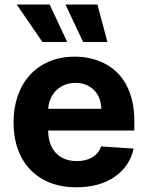

<svg xmlns="http://www.w3.org/2000/svg" viewBox="-20 -797 638 828"><path d="M38.4 -270.2Q38.4 -329.9 55.8 -381.4Q73.2 -432.9 106.9 -471.1Q140.6 -509.2 190 -530.9Q239.3 -552.6 302.9 -552.6Q375 -552.6 433.2 -522Q462.4 -506.7 485.6 -483.8Q508.9 -460.9 525.2 -430Q541.5 -399.1 550.4 -360.6Q559.3 -322.1 559.3 -275.6V-234H187.9V-233.7Q187.9 -204.5 195.8 -180.4Q203.8 -156.2 219.6 -138.8Q235.4 -121.4 258.5 -111.9Q281.6 -102.3 311.4 -102.3Q350.1 -102.3 377.5 -118.3Q404.8 -134.2 416.2 -165.5L556.1 -156.2Q540.1 -80.3 475.1 -34.8Q409.4 10.7 308.9 10.7Q246.1 10.7 196 -9.1Q146 -28.8 110.8 -65.2Q75.6 -101.6 57 -153.6Q38.4 -205.6 38.4 -270.2ZM187.9 -327.8H416.9Q416.5 -352.3 408.4 -372.9Q400.2 -393.5 385.7 -408.2Q371.1 -422.9 350.7 -431.3Q330.3 -439.6 305.4 -439.6Q280.9 -439.6 259.9 -431.3Q239 -422.9 223.5 -408Q208.1 -393.1 198.7 -372.7Q189.3 -352.3 187.9 -327.8ZM194.2 -777.3 269.9 -615.8H163L52.2 -777.3ZM262.4 -777.3H400.2L443.2 -615.8H338.4Z"/></svg>

Font: Inter P
Style: Bold
Weight: 700
Designer: Rasmus Andersson
Foundry: rsms
Version: Version 3.018;git-588b23468